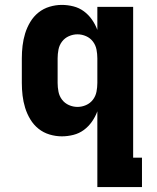

<svg xmlns="http://www.w3.org/2000/svg" viewBox="-20 -548 640 783"><path d="M296 -112Q314 -112 331 -119.5Q348 -127 359 -141.5Q370 -156 373.5 -174Q377 -192 377 -210V-310Q377 -328 373.5 -346Q370 -364 359 -378.5Q348 -393 331 -400.5Q314 -408 296 -408Q278 -408 261 -400.5Q244 -393 233 -378.5Q222 -364 218.5 -346Q215 -328 215 -310V-210Q215 -192 218.5 -174Q222 -156 233 -141.5Q244 -127 261 -119.5Q278 -112 296 -112ZM377 215V-94Q369 -72 355 -52Q341 -32 322 -18Q303 -4 279.5 2Q256 8 232 8Q207 8 182 0.5Q157 -7 137 -23Q117 -39 103.5 -61.5Q90 -84 82.5 -108.5Q75 -133 72 -158.5Q69 -184 69 -210V-310Q69 -336 72 -361.5Q75 -387 82.5 -411.5Q90 -436 103.5 -458.5Q117 -481 137 -497Q157 -513 182 -520.5Q207 -528 232 -528Q256 -528 279.5 -522Q303 -516 322 -502Q341 -488 355 -468Q369 -448 377 -426V-520H523V95H559V215Z"/></svg>

Font: Iosevka Heavy Extended
Style: Regular
Weight: 900
Width: 7
Monospace: yes
Designer: Belleve Invis
Foundry: Belleve Invis
Version: Version 32.5.0; ttfautohint (v1.8.4)